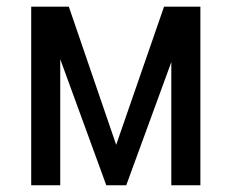

<svg xmlns="http://www.w3.org/2000/svg" viewBox="-20 -548 686 568"><path d="M572.8 -528.3V0H486.8V-364.3L353.5 0H294.4L158.2 -373V0H72.3V-528.3H183.6L323.7 -119.6L465.3 -528.3Z"/></svg>

Font: RobotoCondensed-Regular
Style: Regular
Weight: 400
Designer: Google
Version: Version 2.001201; 2014